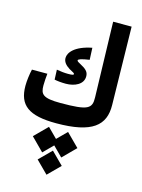

<svg xmlns="http://www.w3.org/2000/svg" viewBox="-147 -776 879 1187"><g transform="rotate(15 293.0 -182.5)"><path d="M246.6 4.4C477.5 4.4 554.7 -64 552.2 -193.8L543 -693.4H424.8L438 -212.4C439.9 -141.1 418 -123.5 240.7 -123.5C127 -123.5 110.4 -144.5 110.4 -201.7C110.4 -225.6 112.8 -253.4 115.2 -277.3H16.6C9.3 -248 3.4 -202.1 3.4 -170.9C3.4 -45.9 70.8 4.4 246.6 4.4ZM241.2 -247.1C296.9 -247.1 351.6 -272 351.6 -322.8C351.6 -345.2 343.3 -362.8 305.7 -382.8C280.8 -396.5 274.4 -399.9 274.4 -406.2C274.4 -412.6 292 -420.4 345.7 -428.2L342.3 -504.4C234.4 -483.4 198.2 -435.5 198.2 -400.9C198.2 -377 213.4 -357.9 240.7 -340.8C265.6 -326.2 274.4 -324.7 274.4 -317.4C274.4 -312 265.6 -309.6 238.3 -309.6C214.8 -309.6 191.4 -312.5 165.5 -316.9L168 -253.9C185.5 -250 212.4 -247.1 241.2 -247.1ZM332 37.1 271 98.1 210 37.1 128.4 118.7 210 200.7 271 139.6 332 200.7 413.6 118.7ZM271.5 172.9 194.3 250 271.5 327.1 348.6 250Z"/></g></svg>

Font: Cascadia Code PL SemiBold
Style: Regular
Weight: 600
Monospace: yes
Designer: Aaron Bell
Foundry: Saja Typeworks
Version: Version 2404.023